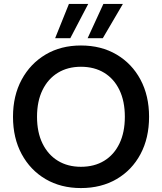

<svg xmlns="http://www.w3.org/2000/svg" viewBox="-20 -943 823 975"><path d="M391 12Q289 12 211.5 -33.5Q134 -79 90 -160.5Q46 -242 46 -350Q46 -457 90 -538.5Q134 -620 211.5 -666Q289 -712 391 -712Q494 -712 572 -666Q650 -620 693.5 -538.5Q737 -457 737 -350Q737 -242 693.5 -160.5Q650 -79 572 -33.5Q494 12 391 12ZM391 -96Q459 -96 509 -126.5Q559 -157 586.5 -214Q614 -271 614 -350Q614 -429 586.5 -486Q559 -543 509 -573.5Q459 -604 391 -604Q324 -604 274 -573.5Q224 -543 196 -486Q168 -429 168 -350Q168 -271 196 -214Q224 -157 274 -126.5Q324 -96 391 -96ZM425 -749 505 -923H604L502 -749ZM260 -749 330 -923H428L337 -749Z"/></svg>

Font: DM Sans 16pt SemiBold
Style: Regular
Weight: 600
Version: Version 4.004;gftools[0.9.30]